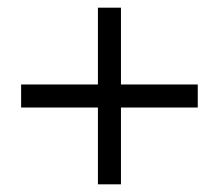

<svg xmlns="http://www.w3.org/2000/svg" viewBox="-20 -580 570 500"><path d="M235 -300H35V-360H235V-560H295V-360H495V-300H295V-100H235Z"/></svg>

Font: El Messiri
Style: Regular
Weight: 400
Designer: Mohamed Gaber
Foundry: Kief Type Foundry
Version: Version 2.006